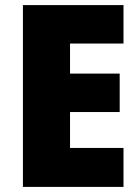

<svg xmlns="http://www.w3.org/2000/svg" viewBox="-20 -734 550 754"><path d="M465 0H70V-714H465V-563H255V-445H450V-294H255V-153H465Z"/></svg>

Font: Noto Sans Gurmukhi UI SemiCondensed Black
Style: Regular
Weight: 900
Width: 4
Designer: Jelle Bosma - Monotype Design Team
Foundry: Monotype Imaging Inc.
Version: Version 2.004; ttfautohint (v1.8.4.7-5d5b)